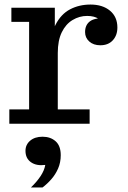

<svg xmlns="http://www.w3.org/2000/svg" viewBox="-20 -544 562 844"><path d="M21 0V-63H108V-448H30V-510H221V-335L234 -338V-63H374V0ZM199 -311Q200 -388 224 -435Q248 -482 288 -503Q328 -524 378 -524Q431 -524 463.5 -497Q496 -470 496 -423Q496 -389 476 -367Q456 -345 421 -345Q391 -345 372.5 -361.5Q354 -378 354 -403Q354 -434 375 -450Q396 -466 440 -463L434 -423Q432 -448 413.5 -461Q395 -474 363 -474Q329 -474 299 -456Q269 -438 251.5 -402Q234 -366 234 -311ZM116 280Q142 255 158.5 230Q175 205 179 181Q140 186 116 169Q92 152 92 119Q92 92 112.5 74.5Q133 57 167 57Q202 57 224.5 77Q247 97 247 138Q247 170 235.5 196.5Q224 223 205.5 244Q187 265 167 280Z"/></svg>

Font: Montagu Slab 120pt Medium
Style: Regular
Weight: 500
Designer: Florian Karsten
Foundry: Florian Karsten
Version: Version 1.000